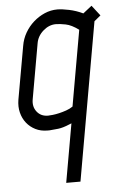

<svg xmlns="http://www.w3.org/2000/svg" viewBox="-54 -550 527 832"><g transform="rotate(-5 209.5 -134.5)"><path d="M314 -413Q283 -436 257.5 -441Q232 -446 215 -446Q185 -446 159.5 -423.5Q134 -401 129 -369L87 -131Q81 -99 98.5 -76.5Q116 -54 147 -54Q154 -54 167.5 -55.5Q181 -57 196 -60.5Q211 -64 227 -69.5Q243 -75 256 -84ZM235 -8Q207 4 185.5 6.5Q164 9 148 10H139Q110 10 87 -1.5Q64 -13 48.5 -32.5Q33 -52 26.5 -78Q20 -104 25 -134L66 -365Q71 -395 86 -421Q101 -447 123 -466.5Q145 -486 171.5 -497.5Q198 -509 227 -509Q247 -509 278 -502.5Q309 -496 338 -482L376 -512L411 -467L383 -444L262 243H200L245 -12Z"/></g></svg>

Font: Marvel
Style: Bold Italic
Weight: 700
Italic angle: -12°
Designer: Carolina Trebol
Foundry: Carolina Trebol
Version: Version 1.001